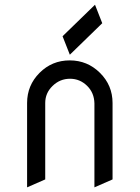

<svg xmlns="http://www.w3.org/2000/svg" viewBox="-20 -807 602 827"><path d="M249.5 -650.9 389.2 -786.6 420.4 -707 280.8 -571.3ZM281.7 -467.8Q237.8 -467.8 206.1 -436.5Q174.8 -406.2 174.8 -363.3Q174.8 -362.3 174.8 -361.8V-34.2L96.7 0V-363.3Q96.7 -439.5 150.4 -493.2Q204.1 -546.9 280.3 -546.9Q356.4 -546.9 410.6 -493.2Q464.8 -439.5 464.8 -363.3V-34.2L386.7 0V-361.8Q385.7 -407.2 355.5 -437Q324.2 -467.8 281.7 -467.8Z"/></svg>

Font: NovaMono
Style: Regular
Weight: 400
Monospace: yes
Version: Version 1.2